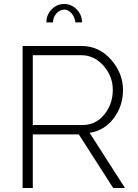

<svg xmlns="http://www.w3.org/2000/svg" viewBox="-20 -940 689 960"><path d="M245 -828H212Q212 -866 238 -893Q264 -920 301 -920Q337 -920 363.5 -893Q390 -866 390 -828H357Q354 -855 337.5 -873.5Q321 -892 301 -892Q279 -892 262 -872.5Q245 -853 245 -828ZM93 0V-710H388Q475 -710 535 -642Q595 -574 595 -490Q595 -410 548.5 -348.5Q502 -287 428 -276L605 0H546L374 -268H144V0ZM144 -315H393Q459 -315 501.5 -367.5Q544 -420 544 -490Q544 -559 497.5 -611.5Q451 -664 386 -664H144Z"/></svg>

Font: Raleway-v4020 Light
Style: Regular
Weight: 300
Designer: Matt McInerney, Pablo Impallari, Rodrigo Fuenzalida
Foundry: Matt McInerney, Pablo Impallari, Rodrigo Fuenzalida
Version: Version 4.020;PS 004.020;hotconv 1.0.88;makeotf.lib2.5.64775